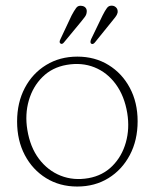

<svg xmlns="http://www.w3.org/2000/svg" viewBox="-20 -655 552 685"><path d="M256 -453Q318.5 -453 367 -423.2Q415.5 -393.5 443.2 -341.5Q471 -289.5 471 -222.5Q471 -154.5 443.2 -102Q415.5 -49.5 367 -19.5Q318.5 10.5 255.5 10.5Q193 10.5 144.5 -19.5Q96 -49.5 68.5 -101.8Q41 -154 41 -221.5Q41 -289 68.5 -341.2Q96 -393.5 144.8 -423.2Q193.5 -453 256 -453ZM296 -19.5Q346.5 -28.5 380.8 -62.8Q415 -97 429 -146.8Q443 -196.5 434 -251.5Q424 -312.5 393.2 -354.5Q362.5 -396.5 317 -414.8Q271.5 -433 217.5 -423.5Q166 -414.5 131.5 -380.2Q97 -346 82.8 -296.5Q68.5 -247 77.5 -192Q87.5 -130 119 -88.2Q150.5 -46.5 196.5 -28.2Q242.5 -10 296 -19.5ZM346 -600Q354.5 -617 361.8 -626.8Q369 -636.5 382.5 -634.5Q390.5 -633 395.8 -626.5Q401 -620 399.5 -609.5Q397.5 -601.5 391.5 -594Q385.5 -586.5 379.5 -579L318.5 -503.5Q311.5 -495 305 -499.5Q300.5 -503.5 305 -515ZM235.5 -600Q244.5 -617 251.8 -626.8Q259 -636.5 272 -634Q281 -633 286 -626.5Q291 -620 289 -609.5Q288 -601.5 282 -593.8Q276 -586 270 -578.5L208 -503.5Q201.5 -495.5 195.5 -500Q190 -504 195.5 -515Z"/></svg>

Font: Fraunces 72pt S100 Thin
Style: Regular
Weight: 100
Version: Version 1.000; ttfautohint (v1.8.3)